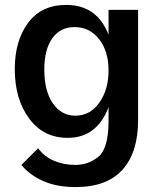

<svg xmlns="http://www.w3.org/2000/svg" viewBox="-20 -540 645 780"><path d="M135 62Q158 95 198 112.5Q238 130 286 130Q340 130 380.5 96Q421 62 421 -50V-105Q399 -45 357.5 -12.5Q316 20 255 20Q156 20 98 -59Q40 -138 40 -259Q40 -374 94 -447Q148 -520 249 -520Q374 -520 421 -399V-500H541V-52Q541 79 477.5 149.5Q414 220 287 220Q210 220 154.5 195Q99 170 67 130ZM286 -70Q346 -70 383.5 -123Q421 -176 421 -254Q421 -332 382.5 -381Q344 -430 283 -430Q225 -430 192.5 -384.5Q160 -339 160 -257Q160 -171 194.5 -120.5Q229 -70 286 -70Z"/></svg>

Font: Moderustic Med
Style: Regular
Weight: 500
Designer: Tural Alisoy
Foundry: TAFT Foundry
Version: Version 2.110